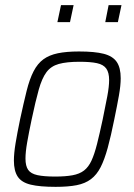

<svg xmlns="http://www.w3.org/2000/svg" viewBox="-20 -718 522 746"><path d="M196 8Q135 8 99.5 -0.5Q64 -9 49 -31.5Q34 -54 34 -94Q34 -122 40.5 -161.5Q47 -201 58 -254Q72 -319 83.5 -365Q95 -411 110.5 -441Q126 -471 148.5 -487.5Q171 -504 204.5 -511Q238 -518 287 -518Q348 -518 383 -509Q418 -500 433.5 -477.5Q449 -455 449 -414Q449 -386 442 -346.5Q435 -307 424 -254Q411 -189 398.5 -143.5Q386 -98 371 -68.5Q356 -39 333.5 -22Q311 -5 278 1.5Q245 8 196 8ZM194 -32Q234 -32 261.5 -37Q289 -42 306.5 -55.5Q324 -69 335.5 -94Q347 -119 357 -158.5Q367 -198 379 -254Q390 -307 397 -344.5Q404 -382 404 -407Q404 -436 393 -451.5Q382 -467 357 -472.5Q332 -478 289 -478Q239 -478 208.5 -469.5Q178 -461 160.5 -437.5Q143 -414 130.5 -369.5Q118 -325 103 -254Q92 -202 85.5 -164.5Q79 -127 79 -102Q79 -73 89.5 -58Q100 -43 125.5 -37.5Q151 -32 194 -32ZM389 -632 402 -698H452L438 -632ZM203 -632 217 -698H266L252 -632Z"/></svg>

Font: Saira SemiCondensed ExtraLight
Style: Italic
Weight: 250
Width: 4
Italic angle: -12°
Designer: Hector Gatti with collaboration of the Omnibus-Type team
Foundry: Omnibus-Type
Version: Version 1.101